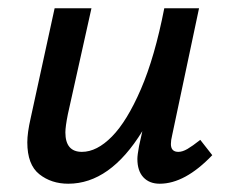

<svg xmlns="http://www.w3.org/2000/svg" viewBox="-20 -438 556 464"><path d="M493 -63Q427 6 366 6Q341 6 326.5 -9.5Q312 -25 312 -54Q312 -63 316 -85L324 -121Q246 6 145 6Q104 6 75 -17Q46 -40 46 -94Q46 -117 54 -152L112 -418H201L144 -162Q138 -132 138 -118Q138 -71 178 -71Q214 -71 250.5 -108Q287 -145 320.5 -222.5Q354 -300 377 -418H461L396 -111Q393 -99 393 -90Q393 -71 411 -71Q421 -71 433 -78Q445 -85 464 -100Z"/></svg>

Font: Ysabeau Semibold
Style: Italic
Weight: 600
Italic angle: -12°
Designer: Christian Thalmann (Catharsis Fonts)
Version: Version 0.003